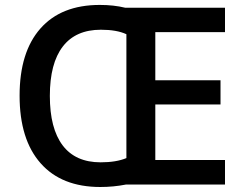

<svg xmlns="http://www.w3.org/2000/svg" viewBox="-20 -745 988 775"><path d="M888.2 0H487.8Q438 9.8 384.8 9.8Q228.5 9.8 143.8 -86.2Q59.1 -182.1 59.1 -358.9Q59.1 -534.7 143.1 -629.9Q227.1 -725.1 382.8 -725.1Q439 -725.1 484.9 -713.9H888.2V-615.2H606.9V-420.9H870.1V-323.2H606.9V-99.1H888.2ZM387.2 -625Q285.6 -625 233.4 -557.1Q181.2 -489.3 181.2 -357.9Q181.2 -226.6 232.9 -158.2Q284.7 -89.8 386.2 -89.8Q449.2 -89.8 490.2 -106.9V-606.9Q451.2 -625 387.2 -625Z"/></svg>

Font: CAA NEO Sans SemiBold
Style: Regular
Weight: 600
Version: Version 1.10